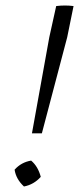

<svg xmlns="http://www.w3.org/2000/svg" viewBox="-20 -676 300 697"><path d="M247 -654 224 -541 132 -192H96L159 -541L184 -654Q216 -658 247 -654ZM93 -93Q118 -72 128 -34Q103 -6 67 1Q38 -26 33 -60Q57 -87 93 -93Z"/></svg>

Font: Piazzolla SC Light
Style: Italic
Weight: 300
Italic angle: -11.3°
Designer: Juan Pablo del Peral
Foundry: Huerta Tipografica
Version: Version 1.330